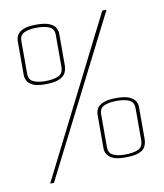

<svg xmlns="http://www.w3.org/2000/svg" viewBox="-78 -694 686 802"><g transform="rotate(-10 265.5 -293.0)"><path d="M70 44 410 -630H428L86 44ZM397 -9Q363 -9 345.5 -17.5Q328 -26 321.5 -38Q315 -50 315 -61V-206Q315 -218 321.5 -230.5Q328 -243 347.5 -251.5Q367 -260 404 -260Q441 -260 459.5 -251.5Q478 -243 484.5 -231Q491 -219 491 -207V-71Q491 -55 484.5 -40.5Q478 -26 458 -17.5Q438 -9 397 -9ZM397 -21Q435 -21 455.5 -30.5Q476 -40 476 -69V-204Q476 -230 456.5 -239Q437 -248 404 -248Q371 -248 350.5 -239Q330 -230 330 -204V-64Q330 -39 349.5 -30Q369 -21 397 -21ZM122 -368Q88 -368 70 -376.5Q52 -385 46 -397.5Q40 -410 40 -421V-566Q40 -578 46.5 -590.5Q53 -603 72 -611.5Q91 -620 128 -620Q165 -620 184 -611.5Q203 -603 209.5 -590.5Q216 -578 216 -566V-431Q216 -415 209 -400.5Q202 -386 182 -377Q162 -368 122 -368ZM122 -381Q160 -381 180.5 -390.5Q201 -400 201 -428V-564Q201 -589 181.5 -598Q162 -607 128 -607Q96 -607 75.5 -598Q55 -589 55 -564V-424Q55 -399 74.5 -390Q94 -381 122 -381Z"/></g></svg>

Font: Smooch Sans Thin
Style: Regular
Weight: 100
Designer: Robert E. Leuschke
Foundry: Robert E. Leuschke
Version: Version 1.010